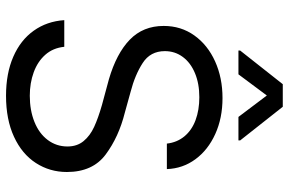

<svg xmlns="http://www.w3.org/2000/svg" viewBox="-183 -777 973 647"><g transform="rotate(90 303.5 -453.5)"><path d="M307.6 -638.7Q261.7 -638.7 226.6 -624Q191.4 -609.4 171.9 -583Q152.3 -556.6 152.3 -522.5Q152.3 -473.6 192.4 -447.8Q232.4 -421.9 289.1 -407.2L359.4 -387.7Q441.4 -367.2 500.5 -323.2Q559.6 -279.3 559.6 -192.4Q559.6 -134.8 529.3 -87.9Q499 -41 440.9 -14.2Q382.8 12.7 302.7 12.7Q227.5 12.7 171.4 -11.7Q115.2 -36.1 83.5 -80.6Q51.8 -125 47.9 -183.6H137.7Q141.6 -145.5 164.6 -119.6Q187.5 -93.8 223.6 -80.6Q259.8 -67.4 302.7 -67.4Q351.6 -67.4 390.6 -83Q429.7 -98.6 451.7 -127.9Q473.6 -157.2 473.6 -194.3Q473.6 -226.6 455.6 -248.5Q437.5 -270.5 407.7 -284.2Q377.9 -297.9 334 -310.5L247.1 -334Q160.2 -359.4 113.8 -404.3Q67.4 -449.2 67.4 -518.6Q67.4 -577.1 99.6 -622.1Q131.8 -667 187 -691.9Q242.2 -716.8 310.5 -716.8Q377.9 -716.8 431.6 -692.4Q485.4 -668 516.6 -625.5Q547.9 -583 549.8 -529.3H463.9Q460 -563.5 439.5 -588.4Q418.9 -613.3 384.8 -626Q350.6 -638.7 307.6 -638.7ZM301.8 -866.2 230.5 -770.5H150.4V-776.4L263.7 -919.9H339.8L453.1 -776.4V-770.5H374Z"/></g></svg>

Font: WEMIX Pretendard Variable
Style: Regular
Weight: 400
Designer: Base glyphs from Inter by Rasmus Andersson; Hangeul glyphs from Noto Sans CJK(Source Han Sans) by Jang Soo-young and Kan
Foundry: Kil Hyung-jin
Version: Version 1.000;Glyphs 3.2 (3208)